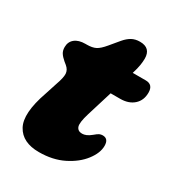

<svg xmlns="http://www.w3.org/2000/svg" viewBox="-139 -625 660 721"><g transform="rotate(30 191.0 -264.5)"><path d="M61 -324 50 -333Q36.5 -344.5 30 -354.8Q23.5 -365 23.5 -380Q23.5 -403 39.8 -416.2Q56 -429.5 85.5 -429.5H91Q114.5 -429.5 129 -436.8Q143.5 -444 162.5 -467L195 -506Q209 -522.5 224 -530.8Q239 -539 259 -539Q306 -539 306 -492.5Q306 -480.5 303.5 -464.2Q301 -448 293.5 -424H350Q382 -424 382 -389Q382 -355.5 360 -335.8Q338 -316 301 -316H260L226 -205.5Q212.5 -161.5 218.2 -146.2Q224 -131 242.5 -131Q251 -131 260.5 -135Q270 -139 281.5 -148.5Q293 -158.5 299.5 -161.5Q306 -164.5 313.5 -164.5Q339 -164.5 339 -133.5Q339 -102.5 313.2 -69Q287.5 -35.5 242 -12.8Q196.5 10 136.5 10Q65 10 38.5 -38.5Q12 -87 49 -192.5L66 -245Q78 -278.5 77 -295Q76 -311.5 61 -324Z"/></g></svg>

Font: Fraunces 144pt S100 Black
Style: Italic
Weight: 900
Italic angle: -16°
Version: Version 1.000; ttfautohint (v1.8.3)